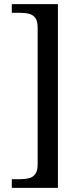

<svg xmlns="http://www.w3.org/2000/svg" viewBox="-20 -780 400 928"><path d="M37 128V86H80Q103 86 121.5 81Q140 76 151 60.5Q162 45 162 14V-646Q162 -678 151 -693Q140 -708 121.5 -713Q103 -718 80 -718H37V-760H260V128Z"/></svg>

Font: Noto Serif Tibetan
Style: Regular
Weight: 400
Designer: Monotype Design Team
Foundry: Monotype Imaging Inc.
Version: Version 2.103